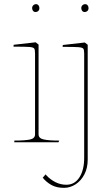

<svg xmlns="http://www.w3.org/2000/svg" viewBox="-20 -686 523 926"><path d="M149 -38V-429Q149 -447 144.5 -452.5Q140 -458 121.5 -459.5Q103 -461 45 -461L46 -470L152 -482L166 -471V-38Q166 -19 190.5 -13.5Q215 -8 263 -8H266L262 0H49V-8Q99 -8 124 -13Q149 -18 149 -38ZM170 -647Q170 -655 165.5 -660.5Q161 -666 153 -666Q146 -666 140.5 -660.5Q135 -655 135 -647Q135 -639 139.5 -633.5Q144 -628 152 -628Q159 -628 164.5 -633Q170 -638 170 -647ZM386 -428V75Q386 134 363 169.5Q340 205 300 205Q272 205 247.5 192.5Q223 180 206 162L200 155L186 171Q204 193 228.5 206.5Q253 220 289 220Q318 220 344.5 203Q371 186 387 155Q403 124 403 84V-470L389 -481L283 -469L282 -460Q340 -460 358.5 -458.5Q377 -457 381.5 -451.5Q386 -446 386 -428ZM407 -647Q407 -655 402.5 -660.5Q398 -666 390 -666Q383 -666 377.5 -660.5Q372 -655 372 -647Q372 -639 376.5 -633.5Q381 -628 389 -628Q396 -628 401.5 -633Q407 -638 407 -647Z"/></svg>

Font: TMT Limkin
Style: Regular
Weight: 400
Designer: Gabriel Drozdov
Version: Version 1.000;Glyphs 3.1.2 (3151)